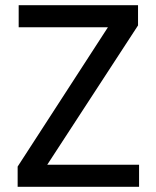

<svg xmlns="http://www.w3.org/2000/svg" viewBox="-20 -720 603 740"><path d="M48 0V-78L396 -615H52V-700H512V-622L162 -85H516V0Z"/></svg>

Font: DM Sans 11pt Medium
Style: Regular
Weight: 500
Version: Version 4.004;gftools[0.9.30]